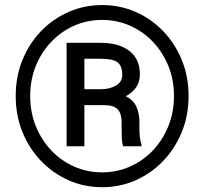

<svg xmlns="http://www.w3.org/2000/svg" viewBox="-20 -741 826 770"><path d="M43 -356Q43 -433.6 69.8 -500Q96.7 -566.4 144.5 -616Q192.4 -665.5 255.1 -693.1Q317.9 -720.7 389.6 -720.7Q461.4 -720.7 524.2 -693.1Q586.9 -665.5 634.5 -616Q682.1 -566.4 709.2 -500Q736.3 -433.6 736.3 -356Q736.3 -278.3 709.2 -211.9Q682.1 -145.5 634.5 -95.7Q586.9 -45.9 524.2 -18.1Q461.4 9.8 389.6 9.8Q317.9 9.8 255.1 -18.1Q192.4 -45.9 144.5 -95.7Q96.7 -145.5 69.8 -211.9Q43 -278.3 43 -356ZM101.1 -356Q101.1 -291 123.5 -235.4Q146 -179.7 185.5 -137.9Q225.1 -96.2 277.3 -73Q329.6 -49.8 389.6 -49.8Q449.2 -49.8 501.5 -73Q553.7 -96.2 593.3 -137.9Q632.8 -179.7 655.3 -235.4Q677.7 -291 677.7 -356Q677.7 -420.9 655.3 -476.3Q632.8 -531.7 593.3 -573.2Q553.7 -614.7 501.5 -637.9Q449.2 -661.1 389.6 -661.1Q329.6 -661.1 277.3 -637.9Q225.1 -614.7 185.5 -573.2Q146 -531.7 123.5 -476.3Q101.1 -420.9 101.1 -356ZM397 -319.3H318.4V-154.3H247.1V-569.3H383.3Q456.1 -569.3 498.5 -537.1Q541 -504.9 541 -442.4Q541 -385.7 484.4 -355Q514.6 -340.3 526.9 -313.2Q539.1 -286.1 539.1 -251.5V-224.1Q539.1 -206.1 541 -189.7Q543 -173.3 547.4 -162.1V-154.3H474.1Q469.2 -167 468.5 -190.4Q467.8 -213.9 467.8 -224.6V-251Q467.8 -285.6 451.9 -302.5Q436 -319.3 397 -319.3ZM383.3 -505.4H318.4V-383.3H387.7Q420.9 -383.8 445.6 -398.2Q470.2 -412.6 470.2 -440.9Q470.2 -477.1 451.2 -491.2Q432.1 -505.4 383.3 -505.4Z"/></svg>

Font: Vazirmatn RD FD SemiBold
Style: Regular
Weight: 600
Designer: Saber Rastikerdar
Foundry: Saber Rastikerdar
Version: Version 33.003